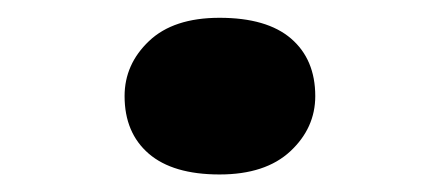

<svg xmlns="http://www.w3.org/2000/svg" viewBox="-20 -452 502 219"><path d="M230.4 -253Q177.3 -253 149.7 -276.7Q122.1 -300.5 122.1 -342.4Q122.1 -378.7 150 -405.2Q177.9 -431.7 230.4 -431.7Q284.4 -431.7 312 -408Q339.6 -384.2 339.6 -342.4Q339.6 -306 311.2 -279.5Q282.8 -253 230.4 -253Z"/></svg>

Font: Lexend Mega
Style: Regular
Weight: 400
Designer: Bonnie Shaver-Troup, Thomas Jockin
Foundry: Lexend
Version: Version 1.007